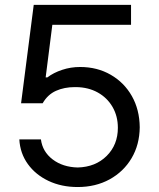

<svg xmlns="http://www.w3.org/2000/svg" viewBox="-20 -747 644 777"><path d="M294.4 9.9Q228.7 9.9 176.3 -14.9Q123.9 -39.8 92.7 -83.1Q61.4 -126.4 58.2 -182.9H145.6Q152 -133.2 193 -101.9Q234 -70.7 294.4 -69.2Q366.5 -71 411.8 -116.1Q457 -161.2 457 -229.8Q457 -277 435.4 -314.3Q413.7 -351.6 375.7 -372.7Q337.7 -393.8 288.4 -394.5Q285.5 -394.5 282.7 -394.5Q240.1 -394.5 206.5 -379.4Q172.9 -364.3 152.7 -329.2H65.3L116.5 -727.3H510.3V-646.7H191.8L164.8 -433.9H171.9Q196.7 -452.8 231.4 -464.3Q266 -475.9 304.3 -475.9Q373.6 -475.9 428.1 -444.4Q482.6 -413 513.7 -358.1Q544.7 -303.3 545.5 -231.9Q544.7 -161.2 512.4 -106.7Q480.1 -52.2 423.5 -21.1Q366.8 9.9 294.4 9.9Z"/></svg>

Font: Linik Sans
Style: Regular
Weight: 400
Designer: Rasmus Andersson (font), Marc Monis (original base), Kil Hyung-jin (Pretendard portions), Cristiano Sobral (main changes
Foundry: rsms
Version: Version 3.018;May 31, 2022;FontCreator 14.0.0.2814 64-bit; t